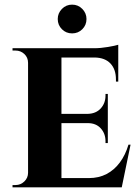

<svg xmlns="http://www.w3.org/2000/svg" viewBox="-20 -808 604 828"><path d="M245 -600V0H101V-600ZM479 -40 502 0H243V-40ZM445 -317V-277H243V-317ZM490 -600V-560H243V-600ZM543 -184 505 0H332L363 -40Q406 -40 439.5 -57.5Q473 -75 497 -107.5Q521 -140 534 -184ZM445 -279V-191H435V-199Q435 -232 414.5 -254.5Q394 -277 359 -277V-279ZM445 -403V-315H359V-317Q394 -318 414.5 -340.5Q435 -363 435 -396V-403ZM490 -562V-456H480V-465Q480 -509 456.5 -534Q433 -559 389 -560V-562ZM490 -615V-591L385 -600Q414 -600 446 -605.5Q478 -611 490 -615ZM104 -63 108 0H34V-10Q34 -10 40 -10Q46 -10 47 -10Q69 -10 85 -25.5Q101 -41 101 -63ZM104 -537H101Q101 -560 85 -575Q69 -590 47 -590Q46 -590 40 -590Q34 -590 34 -590V-600H108ZM291 -664Q265 -664 247 -682Q229 -700 229 -726Q229 -751 247 -769.5Q265 -788 291 -788Q317 -788 335 -769.5Q353 -751 353 -726Q353 -700 335 -682Q317 -664 291 -664Z"/></svg>

Font: Cinzel
Style: Bold
Weight: 700
Designer: Natanael Gama
Version: Version 2.000